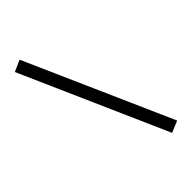

<svg xmlns="http://www.w3.org/2000/svg" viewBox="-219 -778 859 859"><g transform="rotate(-45 210.5 -348.0)"><path d="M390 -14 335 9 30 -681 84 -705Z"/></g></svg>

Font: Titillium Web[RUS by Daymarius]
Style: Regular
Weight: 300
Designer: Cyrillization by Daymarius
Foundry: Cyrillization by Daymarius
Version: Version 1.002 September 12, 2018